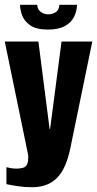

<svg xmlns="http://www.w3.org/2000/svg" viewBox="-22 -669 407 805"><path d="M113 116Q82 116 52 111.5Q22 107 5 103V32Q12 34 23.5 36Q35 38 49 38Q61 38 76 34Q91 30 95 9Q96 1 96.5 -8Q97 -17 94 -29L-2 -495H139L186 -128H188L236 -495H365L274 -53Q256 38 217 77Q178 116 113 116ZM179 -545Q130 -545 104.5 -563Q79 -581 70.5 -605.5Q62 -630 62 -649H134Q135 -629 149 -619Q163 -609 180 -609Q199 -609 212.5 -618.5Q226 -628 227 -649H301Q300 -621 288 -597.5Q276 -574 249.5 -559.5Q223 -545 179 -545Z"/></svg>

Font: Alumni Sans ExtraBold
Style: Regular
Weight: 800
Designer: Robert E. Leuschke
Foundry: Robert E. Leuschke
Version: Version 1.018